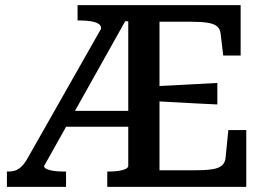

<svg xmlns="http://www.w3.org/2000/svg" viewBox="-20 -730 1037 750"><path d="M237 -297H505L513 -235H212ZM581 -393Q622 -395 663 -397Q704 -399 745.5 -401.5Q787 -404 829 -406V-322Q788 -324 746.5 -326Q705 -328 664 -330.5Q623 -333 581 -335ZM399 0V-60H407Q427 -60 443.5 -62.5Q460 -65 470.5 -70Q481 -75 481 -82V-647H469L152 -81Q152 -75 162 -70Q172 -65 189 -62.5Q206 -60 226 -60H238V0H7V-60H12Q30 -60 42.5 -65Q55 -70 66.5 -82Q78 -94 89 -114L375 -618Q375 -631 364 -637.5Q353 -644 334.5 -647Q316 -650 294 -650H283V-710H920V-513H852L842 -597Q840 -617 828 -627Q816 -637 792 -641Q768 -645 730 -645H603V-65H745Q774 -65 795.5 -67Q817 -69 831 -74.5Q845 -80 852 -89Q859 -98 861 -112L872 -222H942V0Z"/></svg>

Font: Roboto Serif SemiCondensed Medium
Style: Regular
Weight: 500
Width: 4
Designer: Greg Gazdowicz
Foundry: Commercial Type
Version: Version 1.007